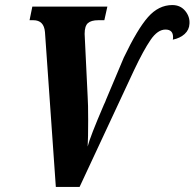

<svg xmlns="http://www.w3.org/2000/svg" viewBox="-20 -740 770 760"><path d="M158 -613Q154 -660 112 -660H97L108 -714H405L393 -660H369Q341 -660 328 -648.5Q315 -637 315 -606L316 -585L327 -357Q329 -331 329 -263Q329 -193 327 -160Q336 -197 391 -325Q397 -337 400 -346L470 -512Q524 -625 566 -672.5Q608 -720 662 -720Q694 -720 713 -697Q732 -674 730 -646Q729 -622 711 -605.5Q693 -589 664 -583Q665 -587 665 -593Q665 -623 635 -623Q604 -623 576 -582Q548 -541 511 -463L295 0H201Z"/></svg>

Font: Noto Serif CondExtraBold
Style: Italic
Weight: 800
Width: 3
Italic angle: -12°
Designer: Monotype Design Team
Foundry: Monotype Imaging Inc.
Version: Version 1.001